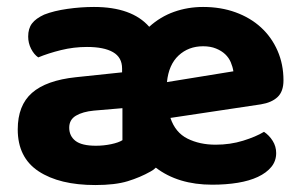

<svg xmlns="http://www.w3.org/2000/svg" viewBox="-20 -516 867 552"><path d="M250 -496Q359 -496 409 -439Q441 -468 480.5 -482Q520 -496 564 -496Q615 -496 657.5 -480.5Q700 -465 730.5 -437Q761 -409 778 -370Q795 -331 795 -285Q795 -253 778 -237Q761 -221 730 -216L470 -177Q484 -135 519 -117.5Q554 -100 600 -100Q642 -100 679 -111.5Q716 -123 739 -137Q754 -127 764 -111Q774 -95 774 -76Q774 -53 760 -36Q746 -19 721.5 -7.5Q697 4 663.5 9.5Q630 15 590 15Q492 15 428 -34Q425 -31 421 -28Q417 -25 413 -23Q383 -6 347 5Q311 16 254 16Q151 16 91 -23.5Q31 -63 31 -144Q31 -213 72 -249Q113 -285 198 -294L331 -308V-319Q331 -351 305 -366Q279 -381 230 -381Q192 -381 155.5 -372Q119 -363 90 -351Q78 -359 69.5 -375.5Q61 -392 61 -411Q61 -434 72 -448.5Q83 -463 107 -474Q135 -485 174 -490.5Q213 -496 250 -496ZM256 -97Q278 -97 299.5 -101.5Q321 -106 332 -113V-205L250 -198Q218 -195 198.5 -183.5Q179 -172 179 -149Q179 -125 197 -111Q215 -97 256 -97ZM564 -383Q522 -383 493.5 -356.5Q465 -330 460 -280L651 -311Q649 -324 643.5 -337Q638 -350 627.5 -360Q617 -370 601 -376.5Q585 -383 564 -383Z"/></svg>

Font: Baloo 2
Style: Bold
Weight: 700
Designer: Sarang Kulkarni and Ek Type
Foundry: Ek Type
Version: Version 1.640;hotconv 1.0.111;makeotfexe 2.5.65597; ttfautoh